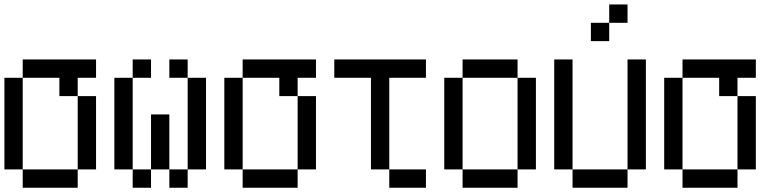

<svg xmlns="http://www.w3.org/2000/svg" viewBox="-20 -937 3540 873"><path d="M0 -166.7V-583.3H83.3V-166.7ZM83.3 -166.7H333.3V-83.3H83.3ZM83.3 -583.3V-666.7H416.7V-583.3H333.3V-500H250V-583.3ZM333.3 -166.7V-500H416.7V-166.7Z M500 -166.7V-583.3H583.3V-166.7ZM583.3 -166.7H666.7V-83.3H583.3ZM583.3 -583.3V-666.7H666.7V-583.3ZM666.7 -166.7V-416.7H750V-166.7ZM750 -166.7H833.3V-83.3H750ZM750 -583.3V-666.7H833.3V-583.3ZM833.3 -166.7V-583.3H916.7V-166.7Z M1000 -166.7V-583.3H1083.3V-166.7ZM1083.3 -166.7H1333.3V-83.3H1083.3ZM1083.3 -583.3V-666.7H1416.7V-583.3H1333.3V-500H1250V-583.3ZM1333.3 -166.7V-500H1416.7V-166.7Z M1500 -583.3V-666.7H1916.7V-583.3H1750V-166.7H1666.7V-583.3ZM1916.7 -166.7V-83.3H1750V-166.7Z M2000 -166.7V-583.3H2083.3V-166.7ZM2333.3 -166.7V-83.3H2083.3V-166.7ZM2333.3 -583.3H2416.7V-166.7H2333.3ZM2333.3 -666.7V-583.3H2083.3V-666.7Z M2500 -166.7V-666.7H2583.3V-166.7ZM2583.3 -166.7H2833.3V-83.3H2583.3ZM2750 -916.7H2833.3V-833.3H2750ZM2666.7 -750V-833.3H2750V-750ZM2833.3 -166.7V-666.7H2916.7V-166.7Z M3000 -166.7V-583.3H3083.3V-166.7ZM3083.3 -166.7H3333.3V-83.3H3083.3ZM3083.3 -583.3V-666.7H3416.7V-583.3H3333.3V-500H3250V-583.3ZM3333.3 -166.7V-500H3416.7V-166.7Z"/></svg>

Font: GalmuriMono11 Regular
Style: Regular
Weight: 400
Designer: Lee Minseo (quiple)
Version: Version 2.399;hotconv 1.1.1;makeotfexe 2.6.0 DEVELOPMENT